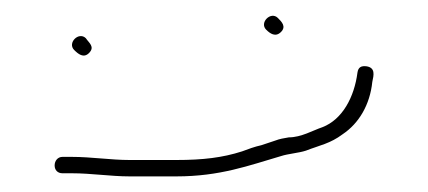

<svg xmlns="http://www.w3.org/2000/svg" viewBox="-20 -330 549 246"><path d="M60 -108H72C97 -108 122 -104 146 -104H206C262 -104 299 -118 340 -130C349 -133 363 -134 372 -137C390 -144 403 -146 419 -158C440 -172 454 -196 457 -225C459 -234 461 -243 450 -245C443 -246 439 -244 438 -237C434 -206 419 -177 393 -167C381 -163 366 -154 350 -154C344 -153 338 -152 333 -150L315 -144C306 -142 298 -139 290 -136C265 -128 240 -125 206 -125H146C122 -125 97 -129 72 -129H60C54 -129 50 -124 50 -118C50 -112 54 -108 60 -108ZM321 -292C326 -287 333 -282 340 -289C347 -296 341 -302 336 -307C327 -316 312 -301 321 -292ZM75 -266C80 -261 87 -255 94 -262C102 -270 94 -275 90 -281C81 -290 66 -275 75 -266Z"/></svg>

Font: Be Happy
Style: Regular
Weight: 500
Designer: Mew Too
Foundry: Cannot Into Space Fonts
Version: Version 0.9977